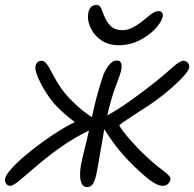

<svg xmlns="http://www.w3.org/2000/svg" viewBox="-40 -745 786 777"><path d="M1 7Q-9 7 -14.5 -1Q-20 -9 -20 -17Q-20 -34 8.5 -65Q37 -96 82 -132Q127 -168 175 -200Q204 -219 226 -231.5Q248 -244 263 -251Q249 -261 230.5 -276.5Q212 -292 190 -314Q168 -337 148 -368Q128 -399 115.5 -427.5Q103 -456 103 -470Q103 -481 109 -490Q115 -499 128 -499Q143 -499 156 -476Q169 -453 188 -418.5Q207 -384 239 -349Q268 -319 291 -300.5Q314 -282 332 -271Q340 -310 351.5 -353.5Q363 -397 378 -441Q384 -458 399 -479Q414 -500 433 -500Q457 -500 451 -463Q447 -444 429 -397.5Q411 -351 394 -278Q426 -295 462.5 -320Q499 -345 533 -370.5Q567 -396 592 -416Q630 -447 659 -473Q688 -499 702 -499Q713 -499 719.5 -491.5Q726 -484 726 -475Q726 -463 706.5 -440.5Q687 -418 657.5 -392Q628 -366 597 -343Q577 -328 550.5 -311Q524 -294 499.5 -278Q475 -262 459 -251Q443 -240 443 -238Q443 -235 455.5 -217.5Q468 -200 489.5 -176Q511 -152 537 -126Q584 -81 617 -57Q650 -33 650 -22Q650 -12 641.5 -2.5Q633 7 619 7Q595 7 559.5 -21.5Q524 -50 483 -92Q450 -126 425 -159.5Q400 -193 382 -222Q379 -204 374.5 -178Q370 -152 365 -123.5Q360 -95 356 -71.5Q352 -48 349 -35Q345 -17 337 -2.5Q329 12 312 12Q297 12 290.5 -2.5Q284 -17 284 -37Q284 -57 287 -74Q293 -107 302 -140.5Q311 -174 320 -217Q292 -203 262.5 -186Q233 -169 201 -146Q147 -107 106.5 -72Q66 -37 39.5 -15Q13 7 1 7ZM441 -562Q400 -562 372 -580.5Q344 -599 330 -625.5Q316 -652 316 -675Q316 -725 351 -725Q365 -725 371 -707.5Q377 -690 387 -669Q396 -650 411.5 -636.5Q427 -623 456 -623Q476 -623 496 -633Q516 -643 532 -656Q554 -674 570.5 -687Q587 -700 603 -700Q611 -700 616 -693Q621 -686 618 -676Q612 -653 586.5 -626.5Q561 -600 523 -581Q485 -562 441 -562Z"/></svg>

Font: Shantell Sans Normal
Style: Italic
Weight: 300
Italic angle: -11.31°
Designer: Stephen Nixon, Anya Danilova, Shantell Martin
Foundry: Arrow Type
Version: Version 1.008;[a672d596b]